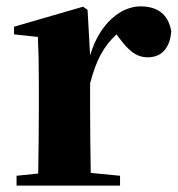

<svg xmlns="http://www.w3.org/2000/svg" viewBox="-20 -583 560 603"><path d="M255 -552 241 -562 24 -499V-475L99 -467C101 -419 102 -386 102 -321V-238C102 -182 101 -96 100 -38L32 -31V0H357V-31L265 -40C264 -99 263 -183 263 -238V-321C282 -395 306 -438 346 -475L355 -463C382 -427 406 -403 444 -403C494 -403 514 -440 518 -484C508 -544 468 -563 421 -563C361 -563 293 -511 263 -409Z"/></svg>

Font: Noto Serif KR Black
Style: Regular
Weight: 900
Version: Version 1.001;PS 1.001;hotconv 16.6.54;makeotf.lib2.5.65590